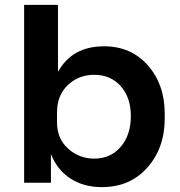

<svg xmlns="http://www.w3.org/2000/svg" viewBox="-20 -750 739 788"><path d="M398 18Q324 18 269.5 -17Q215 -52 189 -118V0H79V-730H218V-455Q276 -560 407 -560Q518 -560 587 -481.5Q656 -403 656 -284V-263Q656 -143 585 -62.5Q514 18 398 18ZM367 -99Q434 -99 475.5 -147.5Q517 -196 517 -273Q517 -350 475.5 -396.5Q434 -443 367 -443Q303 -443 258.5 -401Q214 -359 214 -288V-248Q214 -181 259.5 -140Q305 -99 367 -99Z"/></svg>

Font: Cazoo Sans SemiBold
Style: Regular
Weight: 600
Designer: Jonathan Barnbrook, Julián Moncada
Foundry: Barnbrook Fonts
Version: Version 2.000;Glyphs 3.2.3 (3260)